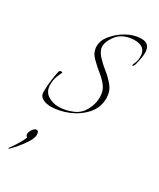

<svg xmlns="http://www.w3.org/2000/svg" viewBox="-157 -381 516 623"><g transform="rotate(30 101.0 -69.0)"><path d="M37 7Q20 7 8 1Q-4 -5 -6 -15Q-7 -18 -7 -22Q-7 -26 -7 -30Q-7 -47 -4 -68.5Q-1 -90 2 -103Q4 -109 10 -109Q16 -109 14 -106Q10 -98 5 -85Q0 -72 0 -54Q0 -29 18 -17Q36 -5 59 -5Q84 -5 111.5 -16.5Q139 -28 152 -60Q157 -71 158.5 -81Q160 -91 160 -99Q160 -122 148.5 -137.5Q137 -153 120 -166.5Q103 -180 86 -197Q76 -207 72 -217Q68 -227 68 -237Q68 -260 85.5 -280.5Q103 -301 125 -314Q154 -331 183 -331Q215 -331 215 -297Q215 -281 209 -258Q208 -255 207.5 -251.5Q207 -248 205 -245Q204 -241 201 -241Q198 -241 199 -243Q203 -253 205.5 -259.5Q208 -266 208 -279Q208 -316 165 -316Q147 -316 128.5 -308.5Q110 -301 98 -283Q84 -263 84 -246Q84 -238 87.5 -231Q91 -224 96 -217Q112 -199 131.5 -183.5Q151 -168 165.5 -150Q180 -132 180 -106Q180 -71 157 -45.5Q134 -20 101 -6.5Q68 7 37 7ZM-12 193Q-13 194 -14 193Q-15 192 -14 191Q-3 177 8 158Q19 139 21 132Q15 129 15 122Q15 114 21.5 104.5Q28 95 35 95Q44 95 44 109Q44 121 33 138.5Q22 156 9 171Q-4 186 -12 193Z"/></g></svg>

Font: Explora
Style: Regular
Weight: 400
Designer: Robert E. Leuschke
Foundry: Robert E. Leuschke
Version: Version 1.010